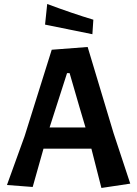

<svg xmlns="http://www.w3.org/2000/svg" viewBox="-20 -930 683 955"><path d="M484.4 4.9Q471.7 -43.9 434.6 -190.4Q375 -190.4 196.3 -190.4Q182.6 -142.6 142.6 0Q111.3 -2.9 14.6 -9.8Q37.1 -70.3 102.5 -252.9Q136.7 -360.4 237.3 -682.6Q282.2 -686.5 416 -696.3Q448.2 -588.9 544.9 -267.6Q565.4 -205.1 627.9 -16.6Q591.8 -11.7 484.4 4.9ZM326.2 -566.4Q322.3 -566.4 313.5 -566.4Q291 -498 226.6 -295.9Q271.5 -295.9 405.3 -295.9Q384.8 -363.3 326.2 -566.4ZM204.1 -807.6Q207 -834 214.8 -910.2Q342.8 -862.3 444.3 -832Q442.4 -807.6 439.5 -759.8Q379.9 -772.5 204.1 -807.6Z"/></svg>

Font: Acme Polish
Style: Regular
Weight: 400
Designer: Juan Pablo del Peral
Version: Version 1.002